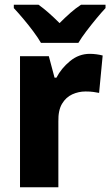

<svg xmlns="http://www.w3.org/2000/svg" viewBox="-20 -786 463 806"><path d="M357 -560Q371 -560 385.5 -558Q400 -556 411 -553L396 -396Q386 -398 372.5 -400Q359 -402 339 -402Q310 -402 283.5 -390Q257 -378 240.5 -350.5Q224 -323 225 -276V0H64V-550H185L209 -460H217Q237 -499 274 -529.5Q311 -560 357 -560ZM152 -606Q140 -627 119.5 -654.5Q99 -682 77 -708Q55 -734 38 -752V-766H142Q164 -750 185 -731.5Q206 -713 230 -689Q254 -713 275.5 -732Q297 -751 320 -766H423V-752Q406 -734 384.5 -708Q363 -682 342.5 -655Q322 -628 309 -606Z"/></svg>

Font: Noto Sans Hebrew SemiCondensed ExtraBold
Style: Regular
Weight: 800
Width: 4
Designer: Monotype Design Team
Foundry: Monotype Imaging Inc.
Version: Version 2.004; ttfautohint (v1.8.4.7-5d5b)